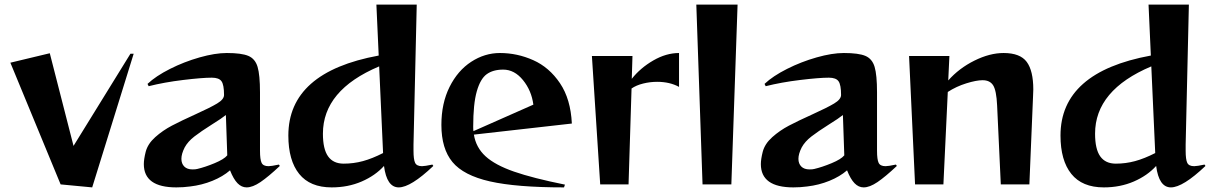

<svg xmlns="http://www.w3.org/2000/svg" viewBox="-20 -800 5250 833"><path d="M243 0 25 -528 196 -569 299 -167 546 -567H560L380 13Z M604 -88Q604 -109 612 -141Q621 -176 653.5 -205Q686 -234 726 -255Q766 -276 828 -304Q892 -333 922 -351Q952 -369 952 -388Q952 -432 941 -447.5Q930 -463 899 -463Q857 -463 774.5 -453Q692 -443 625 -426L620 -436Q656 -470 717.5 -501Q779 -532 846 -551Q913 -570 964 -570Q1028 -570 1057.5 -557.5Q1087 -545 1097.5 -510Q1108 -475 1108 -399V-146Q1108 -108 1115 -93.5Q1122 -79 1145 -79Q1157 -79 1190 -86L1194 -80Q1144 -33 1110 -10Q1076 13 1050 13Q1028 13 1010.5 -5Q993 -23 978 -61Q947 -34 901.5 -15.5Q856 3 805 9Q776 13 745 13Q604 13 604 -88ZM815 -65Q829 -65 836 -67Q870 -75 911 -92Q952 -109 966 -126L960 -301Q943 -287 898 -259Q852 -230 823.5 -208Q795 -186 781 -160Q767 -132 767 -111Q767 -90 779.5 -77.5Q792 -65 815 -65Z M1231 -212Q1231 -487 1623 -559L1613 -780H1788L1774 -173V-146Q1774 -108 1781 -93.5Q1788 -79 1811 -79Q1823 -79 1856 -86L1860 -80Q1762 13 1710 13Q1658 13 1646 -80Q1608 -38 1549 -12.5Q1490 13 1419 13Q1325 13 1278 -45.5Q1231 -104 1231 -212ZM1471 -90Q1514 -90 1554.5 -101Q1595 -112 1642 -136L1625 -512Q1381 -409 1381 -220Q1381 -153 1403.5 -121.5Q1426 -90 1471 -90Z M1895 -258Q1895 -352 1930.5 -423Q1966 -494 2024.5 -532Q2083 -570 2149 -570Q2224 -570 2293.5 -539Q2363 -508 2409.5 -439Q2456 -370 2461 -264L2036 -216Q2045 -160 2086.5 -122Q2128 -84 2210 -55.5Q2292 -27 2431 1L2427 13Q2220 13 2105.5 -13Q1991 -39 1943 -97Q1895 -155 1895 -258ZM2034 -231 2294 -346Q2286 -407 2249 -452.5Q2212 -498 2163 -498Q2119 -498 2091.5 -478Q2064 -458 2048.5 -403.5Q2033 -349 2033 -250Q2033 -237 2034 -231Z M2548 -557H2724L2721 -458Q2758 -505 2814 -537.5Q2870 -570 2926 -570V-423Q2886 -445 2831 -445Q2800 -445 2770 -437.5Q2740 -430 2720 -416L2707 0H2584Z M3001 -780H3180L3153 0H3028Z M3281 -88Q3281 -109 3289 -141Q3298 -176 3330.5 -205Q3363 -234 3403 -255Q3443 -276 3505 -304Q3569 -333 3599 -351Q3629 -369 3629 -388Q3629 -432 3618 -447.5Q3607 -463 3576 -463Q3534 -463 3451.5 -453Q3369 -443 3302 -426L3297 -436Q3333 -470 3394.5 -501Q3456 -532 3523 -551Q3590 -570 3641 -570Q3705 -570 3734.5 -557.5Q3764 -545 3774.5 -510Q3785 -475 3785 -399V-146Q3785 -108 3792 -93.5Q3799 -79 3822 -79Q3834 -79 3867 -86L3871 -80Q3821 -33 3787 -10Q3753 13 3727 13Q3705 13 3687.5 -5Q3670 -23 3655 -61Q3624 -34 3578.5 -15.5Q3533 3 3482 9Q3453 13 3422 13Q3281 13 3281 -88ZM3492 -65Q3506 -65 3513 -67Q3547 -75 3588 -92Q3629 -109 3643 -126L3637 -301Q3620 -287 3575 -259Q3529 -230 3500.5 -208Q3472 -186 3458 -160Q3444 -132 3444 -111Q3444 -90 3456.5 -77.5Q3469 -65 3492 -65Z M3924 -557H4099L4094 -451Q4141 -504 4207.5 -537Q4274 -570 4334 -570Q4406 -570 4434.5 -531.5Q4463 -493 4463 -412L4462 -384L4446 0H4322L4306 -343Q4303 -407 4289 -429.5Q4275 -452 4243 -452Q4216 -452 4172.5 -438.5Q4129 -425 4092 -401L4073 0H3950Z M4581 -212Q4581 -487 4973 -559L4963 -780H5138L5124 -173V-146Q5124 -108 5131 -93.5Q5138 -79 5161 -79Q5173 -79 5206 -86L5210 -80Q5112 13 5060 13Q5008 13 4996 -80Q4958 -38 4899 -12.5Q4840 13 4769 13Q4675 13 4628 -45.5Q4581 -104 4581 -212ZM4821 -90Q4864 -90 4904.5 -101Q4945 -112 4992 -136L4975 -512Q4731 -409 4731 -220Q4731 -153 4753.5 -121.5Q4776 -90 4821 -90Z"/></svg>

Font: Tiejili SC
Style: Regular
Weight: 400
Designer: Buernia
Foundry: Ershou Xiaoxi Press
Version: Version 1.100